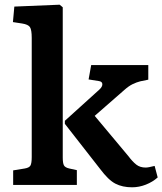

<svg xmlns="http://www.w3.org/2000/svg" viewBox="-20 -787 691 817"><path d="M36 0V-62L85 -70Q104 -73 109.5 -82.5Q115 -92 115 -119V-626Q115 -660 107.5 -671.5Q100 -683 74 -687L35 -693L41 -759L234 -767L247 -756V-117Q247 -93 252 -83.5Q257 -74 275 -70L307 -63V0ZM542 10Q501 10 471 -5.5Q441 -21 406 -68L256 -260V-273L403 -406Q416 -418 415.5 -429Q415 -440 401 -442L357 -449L368 -510H611V-448L577 -441Q561 -437 544.5 -429Q528 -421 510 -405L383 -294L526 -123Q544 -99 560 -86.5Q576 -74 600 -74Q611 -74 638 -81L651 -32Q630 -13 601 -1.5Q572 10 542 10Z"/></svg>

Font: Literata 12pt SemiBold
Style: Regular
Weight: 600
Designer: Latin by Veronika Burian and Jose Scaglione. Greek by Irene Vlachou. Cyrillic by Vera Evstafieva.
Foundry: TypeTogether
Version: Version 3.002